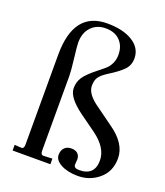

<svg xmlns="http://www.w3.org/2000/svg" viewBox="-137 -831 803 932"><g transform="rotate(20 264.5 -364.5)"><path d="M257 -737Q339 -737 388.5 -706Q438 -675 438 -622Q438 -586 414.5 -562Q391 -538 344 -509Q314 -490 301.5 -473.5Q289 -457 289 -427Q289 -384 353 -340L440 -277Q529 -215 529 -139Q529 -71 482.5 -31.5Q436 8 374 8Q322 8 287 -10.5Q252 -29 252 -57Q252 -80 265 -93.5Q278 -107 300 -107Q323 -107 334 -95.5Q345 -84 345 -67Q345 -62 344 -53Q343 -44 343 -40Q343 -21 370 -21Q450 -21 450 -99Q450 -164 375 -219L289 -281Q210 -339 210 -386Q210 -419 227 -444Q244 -469 291 -506Q318 -527 329.5 -538Q341 -549 350 -568Q359 -587 359 -612Q359 -657 332 -684.5Q305 -712 258 -712Q212 -712 183.5 -682Q155 -652 155 -601Q155 -585 162.5 -522.5Q170 -460 170 -434V-48Q170 -27 184 -27L230 -29V0H35V-29L71 -27Q84 -27 84 -48V-512Q84 -737 257 -737Z"/></g></svg>

Font: Unna
Style: Regular
Weight: 400
Designer: Jorge de Buen U.
Foundry: Omnibus-Type
Version: Version 2.006;PS 002.006;hotconv 1.0.70;makeotf.lib2.5.58329